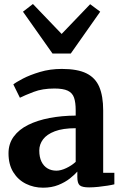

<svg xmlns="http://www.w3.org/2000/svg" viewBox="-20 -904 599 936"><path d="M190 11Q145 11 106.5 -8Q68 -27 44.8 -64.5Q21.5 -102 21.5 -156.5Q21.5 -203.5 47 -238.2Q72.5 -273 117.5 -295.2Q162.5 -317.5 221.8 -328.8Q281 -340 349 -340.5V-366Q349 -404.5 341 -427.8Q333 -451 310.5 -461.8Q288 -472.5 245 -472.5Q187 -472.5 144 -456Q101 -439.5 77 -427.5L45 -492.5Q57 -502.5 91.2 -520.5Q125.5 -538.5 174.8 -553.2Q224 -568 281.5 -568Q358 -568 401.8 -546.2Q445.5 -524.5 464.2 -479.8Q483 -435 483 -366V-61.5H537.5V-5.5Q526 -2.5 504.5 1Q483 4.5 458.8 7Q434.5 9.5 414.5 9.5Q380.5 9.5 368.8 -0.5Q357 -10.5 357 -41V-67.5Q344.5 -53 321 -34.2Q297.5 -15.5 264.5 -2.2Q231.5 11 190 11ZM255 -72Q276.5 -72 303 -84.5Q329.5 -97 349 -115V-279Q286.5 -279 247.2 -264Q208 -249 189.8 -224.5Q171.5 -200 171.5 -170.5Q171.5 -138 182.2 -116Q193 -94 211.8 -83Q230.5 -72 255 -72ZM236 -643 92 -847 140.5 -884.5 280.5 -738.5 419.5 -883.5 468.5 -847 325 -643Z"/></svg>

Font: Merriweather Light 18pt
Style: Bold
Weight: 700
Version: Version 2.100